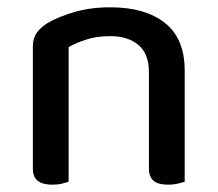

<svg xmlns="http://www.w3.org/2000/svg" viewBox="-20 -500 597 526"><path d="M486 -307V-207H388V-302Q388 -353 359 -377Q330 -401 282 -401Q246 -401 217.5 -392Q189 -383 168 -371V-207H70V-372Q70 -394 79.5 -408.5Q89 -423 109 -436Q137 -453 182 -466.5Q227 -480 282 -480Q378 -480 432 -437Q486 -394 486 -307ZM70 -259H168V-2Q162 0 150 3Q138 6 124 6Q97 6 83.5 -4.5Q70 -15 70 -39ZM388 -259H486V-2Q480 0 467.5 3Q455 6 441 6Q414 6 401 -4.5Q388 -15 388 -39Z"/></svg>

Font: Baloo Tamma 2 Medium
Style: Regular
Weight: 500
Designer: Divya Kowshik, Shuchita Grover and Ek Type
Foundry: Ek Type
Version: Version 1.700